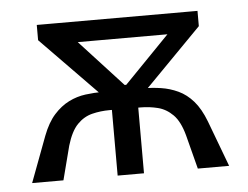

<svg xmlns="http://www.w3.org/2000/svg" viewBox="-38 -456 647 501"><g transform="rotate(-5 285.0 -205.0)"><path d="M260 -199 465 -410H496V-370L328 -199ZM27 0 72 -120Q85 -154 103 -174Q121 -194 142 -204.5Q163 -215 186 -218Q209 -221 232 -221H279V-172H245Q221 -172 199 -166.5Q177 -161 160 -143.5Q143 -126 132 -89L109 0ZM251 0V-234H320V0ZM242 -199 75 -370V-410H128L322 -199ZM461 0 438 -89Q428 -126 410.5 -143.5Q393 -161 371 -166.5Q349 -172 326 -172H292V-221H338Q361 -221 384 -217.5Q407 -214 428.5 -204Q450 -194 467.5 -174Q485 -154 498 -120L543 0ZM116 -356 114 -410H473L472 -356Z"/></g></svg>

Font: Ysabeau Office Medium
Style: Regular
Weight: 500
Designer: Christian Thalmann (Catharsis Fonts)
Version: Version 2.001;gftools[0.9.30]; featfreeze: tnum,lnum,ss02